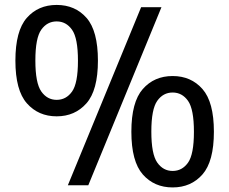

<svg xmlns="http://www.w3.org/2000/svg" viewBox="-20 -770 953 798"><path d="M215.5 -286.5Q139.5 -286.5 91.8 -340.5Q44 -394.5 44 -518Q44 -641.5 91.2 -695.5Q138.5 -749.5 215.5 -749.5Q292.5 -749.5 339.8 -695.5Q387 -641.5 387 -518Q387 -394.5 339.2 -340.5Q291.5 -286.5 215.5 -286.5ZM262 0 566.5 -740H651L347 0ZM215.5 -355Q255 -355 279.5 -389.5Q304 -424 304 -517.5Q304 -611.5 279.5 -646.2Q255 -681 215.5 -681Q176 -681 151.5 -646.5Q127 -612 127 -518.5Q127 -425 151.5 -390Q176 -355 215.5 -355ZM697.5 9Q621 9 573.5 -45Q526 -99 526 -222.5Q526 -346 573.5 -400Q621 -454 697.5 -454Q774 -454 821.5 -400Q869 -346 869 -222.5Q869 -99 821.5 -45Q774 9 697.5 9ZM697.5 -59.5Q737 -59.5 761.5 -94Q786 -128.5 786 -222Q786 -316 761.5 -350.8Q737 -385.5 697.5 -385.5Q658 -385.5 633.5 -350.8Q609 -316 609 -223Q609 -129.5 633.5 -94.5Q658 -59.5 697.5 -59.5Z"/></svg>

Font: Encode Sans SemiCondensed SemiCondensed Medium
Style: Regular
Weight: 500
Width: 4
Designer: Multiple Designers
Foundry: Impallari Type
Version: Version 3.000; ttfautohint (v1.8.3) -l 8 -r 50 -G 200 -x 14 